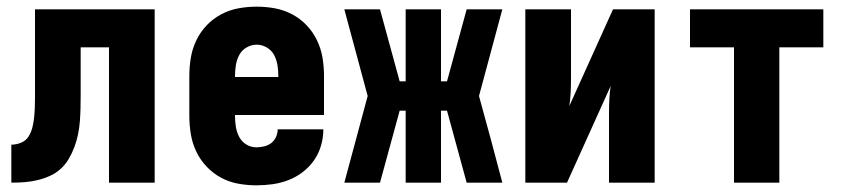

<svg xmlns="http://www.w3.org/2000/svg" viewBox="-20 -548 2540 576"><path d="M14 0V-114Q29 -114 43.5 -120Q58 -126 66 -139Q74 -152 77.5 -167Q81 -182 82.5 -197Q84 -212 84.5 -227Q85 -242 85 -258V-520H444V0H307V-406H222V-261Q222 -242 221.5 -222Q221 -202 219.5 -183Q218 -164 214 -144.5Q210 -125 203 -106.5Q196 -88 186 -71Q176 -54 161.5 -41Q147 -28 129 -20Q111 -12 92 -7.5Q73 -3 53.5 -1.5Q34 0 14 0Z M749 8Q722 8 694.5 3Q667 -2 643 -15Q619 -28 600 -48Q581 -68 569 -93Q557 -118 552.5 -145.5Q548 -173 548 -200V-320Q548 -348 552.5 -375Q557 -402 569 -427Q581 -452 600 -472Q619 -492 643.5 -505Q668 -518 695 -523Q722 -528 750 -528Q778 -528 805 -523Q832 -518 856.5 -505Q881 -492 900 -472Q919 -452 931 -427Q943 -402 947.5 -375Q952 -348 952 -320V-203H685V-200Q685 -184 687.5 -168Q690 -152 697.5 -137.5Q705 -123 719 -114.5Q733 -106 749 -106Q761 -106 773 -109Q785 -112 794 -119Q803 -126 808 -137Q813 -148 813 -160H950V-159Q950 -135 943 -111Q936 -87 922 -67Q908 -47 888.5 -32Q869 -17 846 -8Q823 1 798.5 4.5Q774 8 749 8ZM685 -317H815V-320Q815 -336 812.5 -352Q810 -368 802.5 -382.5Q795 -397 780.5 -405.5Q766 -414 750 -414Q734 -414 719.5 -405.5Q705 -397 697.5 -382.5Q690 -368 687.5 -352Q685 -336 685 -320Z M1487 0H1380L1321 -216H1303V0H1197V-216H1179L1120 0H1013L1083 -260L1013 -520H1120L1179 -304H1197V-520H1303V-304H1321L1380 -520H1487L1417 -260Q1435 -195 1452.5 -130Q1470 -65 1487 0Z M1556 0V-520H1693V-312Q1693 -291 1692 -270.5Q1691 -250 1688 -230L1819 -520H1944V0H1807V-208Q1807 -229 1808 -249.5Q1809 -270 1812 -290L1681 0Z M2182 0V-406H2050V-520H2450V-406H2318V0Z"/></svg>

Font: Iosevka Term Curly Heavy
Style: Regular
Weight: 900
Designer: Belleve Invis
Foundry: Belleve Invis
Version: Version 32.3.0